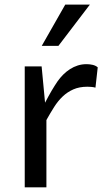

<svg xmlns="http://www.w3.org/2000/svg" viewBox="-20 -802 468 822"><path d="M85.9 -517.6H158.2L172.9 -362.3Q179.2 -374.5 186.3 -387.5Q193.4 -400.4 200.4 -412.6Q207.5 -424.8 214.4 -435.5Q221.2 -446.3 226.6 -454.1Q237.3 -469.2 250.7 -482.7Q264.2 -496.1 279.8 -506.1Q295.4 -516.1 313 -521.7Q330.6 -527.3 350.6 -527.3Q364.7 -527.3 377.4 -524.2Q390.1 -521 398.4 -513.7L388.7 -426.8Q379.9 -429.2 371.3 -429.9Q362.8 -430.7 354.5 -430.7Q319.8 -430.7 294.2 -419.4Q268.6 -408.2 248.3 -388.9Q228 -369.6 211.7 -343.8Q195.3 -317.9 178.7 -288.1V0H85.9ZM158.7 -605.5 259.3 -782.2H364.7L230 -605.5Z"/></svg>

Font: Proza Libre
Style: Regular
Weight: 400
Designer: Jasper de Waard
Foundry: Jasper de Waard
Version: Version 1.000; ttfautohint (v1.4.1.8-43bc)